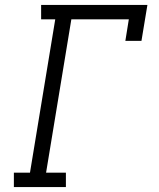

<svg xmlns="http://www.w3.org/2000/svg" viewBox="-20 -755 640 775"><path d="M36 0V-58H101L203 -677H146V-735H575L551 -590H486L500 -677H268L166 -58H246V0Z"/></svg>

Font: Iosevka Etoile Light Oblique
Style: Regular
Weight: 300
Italic angle: -9°
Designer: Belleve Invis
Foundry: Belleve Invis
Version: Version 15.5.2; ttfautohint (v1.8.4)